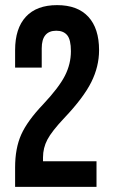

<svg xmlns="http://www.w3.org/2000/svg" viewBox="-20 -730 440 750"><path d="M39 -76Q39 -151 63 -204.5Q87 -258 149 -323Q210 -388 233.5 -434Q257 -480 257 -530Q257 -575 242.5 -592.5Q228 -610 200 -610Q143 -610 143 -541V-466H39V-534Q39 -619 81 -664.5Q123 -710 203 -710Q283 -710 325 -664.5Q367 -619 367 -534Q367 -470 336.5 -409Q306 -348 231 -269Q182 -217 165 -184.5Q148 -152 148 -115V-100H357V0H39Z"/></svg>

Font: kids-team
Style: team
Weight: 400
Designer: Ryoichi Tsunekawa, Thomas Gollenia, Laura Emeder
Foundry: Ryoichi Tsunekawa, Thomas Gollenia, Laura Emeder
Version: Version 2.000